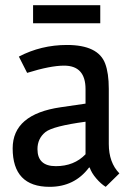

<svg xmlns="http://www.w3.org/2000/svg" viewBox="-20 -711 521 743"><path d="M108 -691H368V-621H108ZM311 -366Q311 -457 228 -457Q175 -457 85 -429L53 -492Q139 -537 239 -537Q360 -537 387 -465Q401 -428 401 -367V-154Q401 -82 442 -40L389 12Q371 1 352.5 -20.5Q334 -42 327 -63L324 -62Q268 12 172 12Q29 12 29 -137Q29 -269 215 -296L311 -310ZM125 -134Q125 -68 196 -68Q267 -68 311 -114V-240Q185 -223 156 -200Q125 -175 125 -134Z"/></svg>

Font: Magra
Style: Regular
Weight: 400
Designer: Viviana Monsalve
Foundry: Viviana Monsalve
Version: Version 1.001